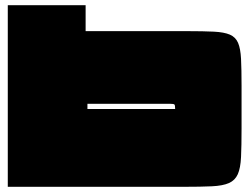

<svg xmlns="http://www.w3.org/2000/svg" viewBox="-20 -720 961 740"><path d="M10 -700H310V-600H701Q764 -600 804 -598Q844 -596 866 -586.5Q888 -577 897.5 -555Q907 -533 909 -493Q911 -453 911 -390V-225Q911 -158 909 -115Q907 -72 896.5 -48.5Q886 -25 862.5 -14.5Q839 -4 796.5 -2Q754 0 686 0H10ZM635 -320H317V-300H655Q655 -314 652.5 -317Q650 -320 635 -320Z"/></svg>

Font: Badeen Display
Style: Regular
Weight: 400
Version: Version 1.000; ttfautohint (v1.8.4.7-5d5b)